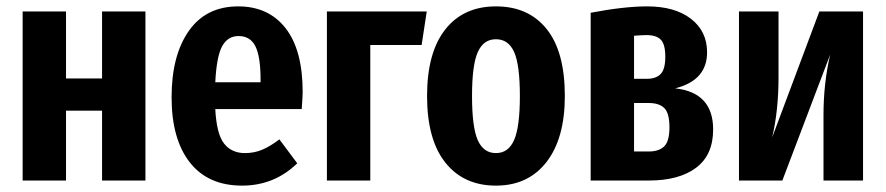

<svg xmlns="http://www.w3.org/2000/svg" viewBox="-20 -566 2777 602"><path d="M300 0V-219H187V0H51V-530H187V-320H300V-530H436V0Z M926 -224H655Q659 -146 682.5 -116Q706 -86 748 -86Q777 -86 802 -96.5Q827 -107 856 -129L912 -54Q840 16 739 16Q632 16 575 -57Q518 -130 518 -261Q518 -392 572 -469Q626 -546 727 -546Q822 -546 875.5 -477.5Q929 -409 929 -277Q929 -266 926 -224ZM797 -316Q797 -388 781 -420.5Q765 -453 728 -453Q694 -453 676.5 -421Q659 -389 655 -308H797Z M1141 0H1005V-530H1318L1302 -425H1141Z M1751 -265Q1751 -132 1693.5 -58Q1636 16 1535 16Q1434 16 1376.5 -56Q1319 -128 1319 -265Q1319 -401 1376 -473.5Q1433 -546 1535 -546Q1637 -546 1694 -475Q1751 -404 1751 -265ZM1460 -265Q1460 -167 1478 -126.5Q1496 -86 1535 -86Q1574 -86 1592 -127Q1610 -168 1610 -265Q1610 -363 1592 -403Q1574 -443 1535 -443Q1496 -443 1478 -402.5Q1460 -362 1460 -265Z M2216 -160Q2216 -80 2162.5 -40Q2109 0 2015 0H1832V-526Q1937 -546 2009 -546Q2096 -546 2146.5 -507Q2197 -468 2197 -402Q2197 -314 2097 -289Q2216 -276 2216 -160ZM1968 -454V-319H2009Q2037 -319 2051.5 -334Q2066 -349 2066 -388Q2066 -427 2052 -441.5Q2038 -456 2007 -456Q1996 -456 1968 -454ZM2079 -167Q2079 -211 2063 -227Q2047 -243 2014 -243H1968V-91H2014Q2046 -91 2062.5 -107Q2079 -123 2079 -167Z M2686 0H2562V-205Q2562 -305 2583 -395L2433 0H2297V-530H2421V-324Q2421 -219 2401 -135L2549 -530H2686Z"/></svg>

Font: Fira Sans Extra Condensed SemiBold
Style: Regular
Weight: 600
Width: 1
Designer: Carrois Corporate & Edenspiekermann AG
Foundry: Carrois Corporate GbR & Edenspiekermann AG
Version: Version 4.203